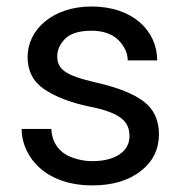

<svg xmlns="http://www.w3.org/2000/svg" viewBox="-20 -558 556 588"><path d="M376.5 -140.1C376.5 -96.7 336.4 -64.5 262.7 -64.5C244.1 -64.5 225.6 -67.4 206.5 -73.7C168.9 -85.4 139.6 -113.8 137.2 -163.1H46.4C46.4 -133.8 54.7 -106 71.3 -79.6C104.5 -26.9 169.4 9.8 262.7 9.8C324.2 9.8 373.5 -4.9 411.1 -34.2C448.2 -63 466.8 -100.6 466.8 -147C466.8 -189.5 451.7 -222.7 420.9 -246.6C390.1 -270.5 341.8 -289.6 276.9 -304.7C177.2 -327.1 155.3 -346.7 155.3 -386.2C155.3 -405.3 163.6 -423.3 179.7 -439.5C195.8 -455.6 222.7 -463.9 260.3 -463.9C295.9 -463.9 323.7 -454.1 342.8 -435.1C361.8 -415.5 371.1 -395 371.1 -373H461.4C461.4 -463.4 386.7 -538.1 260.3 -538.1C141.6 -538.1 64.5 -467.3 64.5 -383.8C64.5 -340.3 81.5 -307.6 115.7 -284.7C149.4 -261.7 195.8 -243.7 254.9 -231.4C359.9 -210.9 376.5 -179.2 376.5 -140.1Z"/></svg>

Font: Vazirmatn
Style: Regular
Weight: 400
Designer: Saber Rastikerdar
Foundry: Saber Rastikerdar
Version: Version 33.003